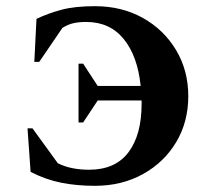

<svg xmlns="http://www.w3.org/2000/svg" viewBox="-20 -591 678 621"><path d="M268 -42Q353 -42 395.5 -98.5Q438 -155 438 -255Q438 -261 438 -266H296L249 -195H234V-385H249L296 -313H435Q425 -410 380 -465Q335 -520 259 -520Q235 -520 217.5 -516Q200 -512 182 -501L107 -391H91L98 -530Q136 -548 179 -559.5Q222 -571 287 -571Q374 -571 442 -533Q510 -495 549.5 -429Q589 -363 589 -280Q589 -197 550 -131.5Q511 -66 442.5 -28Q374 10 287 10Q228 10 178 0Q128 -10 79 -35L69 -176H85L167 -63Q189 -52 214.5 -47Q240 -42 268 -42Z"/></svg>

Font: Spectral SC
Style: Bold
Weight: 700
Designer: Jean-Baptiste Levee
Foundry: Production Type
Version: Version 2.001